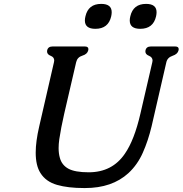

<svg xmlns="http://www.w3.org/2000/svg" viewBox="-20 -933 934 982"><path d="M497.6 -913.1Q551.3 -913.1 551.3 -870.6Q551.3 -861.3 548.8 -849.6Q534.2 -785.6 467.8 -785.6Q414.1 -785.6 414.1 -828.1Q414.1 -837.9 417 -849.6Q431.6 -913.1 497.6 -913.1ZM727.1 -913.1Q780.8 -913.1 780.8 -870.6Q780.8 -861.3 778.3 -849.6Q763.7 -785.6 697.3 -785.6Q643.6 -785.6 643.6 -828.1Q643.6 -837.9 646.5 -849.6Q661.1 -913.1 727.1 -913.1ZM180.7 -287.1 255.9 -614.3Q256.8 -619.1 257.3 -623.5Q257.3 -640.6 239.3 -647.5Q220.7 -654.8 220.7 -669.4Q220.7 -672.4 221.2 -675.3Q225.6 -695.3 248.5 -695.3H414.1Q432.1 -695.3 432.1 -681.6Q432.1 -678.7 431.2 -675.3Q426.8 -656.2 401.4 -648.4Q375.5 -640.6 369.6 -615.2L308.6 -352.1Q291.5 -277.3 283.2 -220.7Q279.8 -196.3 279.8 -175.3Q279.8 -147.9 286.1 -126Q295.9 -88.9 329.6 -70.3Q363.3 -51.8 433.6 -51.8Q554.2 -51.8 618.7 -147Q667 -216.3 698.2 -352.1L758.8 -613.8Q759.8 -618.7 760.3 -623Q760.3 -640.1 742.2 -647.5Q723.6 -654.8 723.6 -669.4Q723.6 -672.4 724.1 -675.3Q728.5 -695.3 751.5 -695.3H876Q894 -695.3 894 -681.6Q894 -678.7 893.1 -675.3Q888.7 -656.2 862.3 -647.5Q835.9 -638.7 830.6 -613.8L755.4 -287.1Q737.8 -213.4 710.4 -151.9Q683.1 -90.3 636.7 -47.4Q553.2 28.8 415 28.8Q412.6 28.8 410.2 28.8Q327.6 28.8 272 12.7Q214.4 -3.9 187 -47.9Q162.6 -85.9 162.6 -152.3Q162.6 -209.5 180.7 -287.1Z"/></svg>

Font: Caudex
Style: Bold
Weight: 700
Italic angle: -13°
Version: Version 1.04